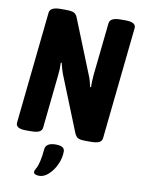

<svg xmlns="http://www.w3.org/2000/svg" viewBox="-100 -769 791 1076"><g transform="rotate(10 295.0 -231.0)"><path d="M82 2Q23 2 26 -32L93 -669Q96 -702 156 -702H186Q219 -702 232.5 -695Q246 -688 253 -669L378 -358Q383 -347 387 -331Q391 -315 395 -299L400 -300Q399 -317 400 -334Q401 -351 402 -368L434 -669Q437 -702 497 -702H526Q586 -702 583 -668L516 -31Q515 -14 499.5 -6Q484 2 452 2H422Q390 2 378 -5Q366 -12 358 -31L231 -347Q227 -358 222.5 -374Q218 -390 214 -406L209 -405Q210 -388 209.5 -371Q209 -354 207 -337L175 -31Q174 -14 158.5 -6Q143 2 111 2ZM200 240Q188 240 178 236.5Q168 233 168 222Q168 216 171.5 210.5Q175 205 180.5 193Q186 181 192 156Q198 131 202 86Q204 70 218.5 60.5Q233 51 262 51Q312 51 312 82Q312 119 295.5 155.5Q279 192 253 216Q227 240 200 240Z"/></g></svg>

Font: Asap Condensed
Style: Bold Italic
Weight: 700
Width: 3
Italic angle: -6°
Designer: Pablo Cosgaya
Foundry: Omnibus-Type
Version: Version 3.001; ttfautohint (v1.8.4.7-5d5b)